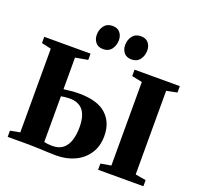

<svg xmlns="http://www.w3.org/2000/svg" viewBox="-162 -1156 1386 1339"><g transform="rotate(20 531.0 -486.0)"><path d="M389.5 6.5Q360 6.5 328.2 5Q296.5 3.5 262.2 2Q228 0.5 189.5 0H27.5V-46L99.5 -59.5V-680.5L28.5 -696.5V-743H372V-696.5L279.5 -680V-445.5Q300.5 -448.5 332.8 -451.5Q365 -454.5 391.5 -454.5Q530 -454.5 594.5 -395.2Q659 -336 659 -236.5Q659 -159.5 623 -105Q587 -50.5 526 -22Q465 6.5 389.5 6.5ZM340.5 -47Q390 -47 419.5 -71Q449 -95 462.2 -137.5Q475.5 -180 475.5 -234Q475.5 -317 442.8 -358.2Q410 -399.5 342 -399.5Q328 -399.5 309.5 -397.5Q291 -395.5 279.5 -393V-53.5Q292 -50.5 306.8 -48.8Q321.5 -47 340.5 -47ZM775.5 -59.5V-679.5L698.5 -695.5V-743H1034.5V-695.5L956 -679.5V-59L1034.5 -45.5V0H698.5V-46ZM442 -802.5Q405.5 -802.5 386.5 -825.8Q367.5 -849 367.5 -882Q367.5 -921 389 -949.2Q410.5 -977.5 450.5 -977.5H451.5Q488.5 -977.5 507.2 -954.5Q526 -931.5 526 -898.5Q526 -860.5 504.8 -831.5Q483.5 -802.5 443 -802.5ZM652.5 -802.5Q616 -802.5 597 -825.8Q578 -849 578 -882Q578 -921 599.5 -949.2Q621 -977.5 661 -977.5H662Q699 -977.5 717.8 -954.5Q736.5 -931.5 736.5 -898.5Q736.5 -860.5 715.2 -831.5Q694 -802.5 653.5 -802.5Z"/></g></svg>

Font: Merriweather 72pt Black
Style: Regular
Weight: 900
Version: Version 2.100